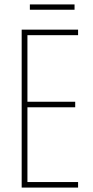

<svg xmlns="http://www.w3.org/2000/svg" viewBox="-20 -848 421 868"><path d="M317 -828H115V-804H317ZM333 0V-25H104V-363H320V-388H104V-689H333V-714H78V0Z"/></svg>

Font: Noto Sans Devanagari UI ExtraCondensed Thin
Style: Regular
Weight: 100
Width: 2
Designer: Jelle Bosma - Monotype Design Team
Foundry: Monotype Imaging Inc.
Version: Version 2.004